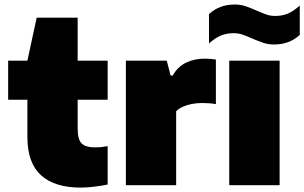

<svg xmlns="http://www.w3.org/2000/svg" viewBox="-20 -818 1344 848"><path d="M336 10.5Q221 10.5 161 -44.2Q101 -99 101 -212.5V-550L142 -740H323V-251Q323 -202 340.5 -184.5Q358 -167 401 -167Q413 -167 426 -168.2Q439 -169.5 455.5 -172.5V-3Q432 2 399 6.2Q366 10.5 336 10.5ZM16 -377.5V-550H455.5V-377.5Z M536 0V-550H716.5L733.5 -484.5H743Q765 -523.5 801.5 -541.2Q838 -559 885.5 -559Q898.5 -559 911.2 -557.8Q924 -556.5 933.5 -555V-358Q919 -361 902.2 -362Q885.5 -363 872 -363Q850 -363 828.2 -359Q806.5 -355 788 -346.8Q769.5 -338.5 758 -327V0Z M992.5 0V-550H1215V0ZM1190 -621.5Q1163.5 -621.5 1140.2 -629.8Q1117 -638 1095 -647.5Q1074 -657 1053.8 -664.2Q1033.5 -671.5 1012 -671.5Q981 -671.5 955.8 -661Q930.5 -650.5 903 -626V-755.5Q948 -798 1017 -798Q1043.5 -798 1067 -789.8Q1090.5 -781.5 1112.5 -771.5Q1133 -762.5 1153.2 -755Q1173.5 -747.5 1195 -747.5Q1226.5 -747.5 1251.8 -758.2Q1277 -769 1304 -793.5V-664Q1259 -621.5 1190 -621.5Z"/></svg>

Font: Encode Sans SemiExpanded Black
Style: Regular
Weight: 900
Width: 6
Designer: Multiple Designers
Foundry: Impallari Type
Version: Version 3.002